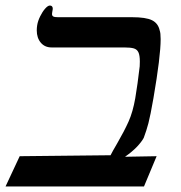

<svg xmlns="http://www.w3.org/2000/svg" viewBox="-31 -672 651 692"><path d="M533.5 -109 488 0H-11L40 -109L367.5 -112.5Q373 -124 391.5 -155.5Q417 -199.5 432.5 -234.2Q448 -269 456.5 -318Q465 -368 472.5 -433Q473 -439 473 -450Q473 -472.5 468 -483.2Q463 -494 451.5 -497.5Q440 -501 417 -501H155Q130.5 -501 116 -518.2Q101.5 -535.5 101.5 -562.5Q101.5 -571.5 103 -581Q105.5 -596.5 113.8 -613.2Q122 -630 131.8 -641Q141.5 -652 148.5 -652Q154.5 -652 157.2 -648Q160 -644 159 -638.5L157 -626.5Q156.5 -624.5 156.5 -621.5Q156.5 -615 161.2 -612.5Q166 -610 178 -610H445Q495 -610 517 -599Q539 -588 544.5 -562.5Q548 -553.5 548 -531Q548 -469 522 -318Q511 -255 504 -228.2Q497 -201.5 487 -175Q479.5 -161 462.8 -143.2Q446 -125.5 419.5 -107L532.5 -109Z"/></svg>

Font: JuliaMono MediumItalic
Style: Regular
Weight: 500
Italic angle: -9°
Monospace: yes
Designer: cormullion
Foundry: corm
Version: Version 0.049; ttfautohint (v1.8.4)